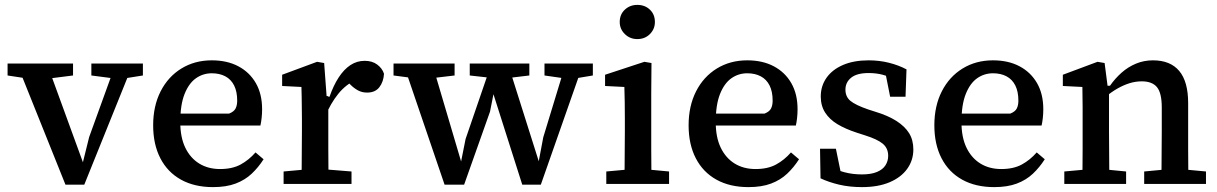

<svg xmlns="http://www.w3.org/2000/svg" viewBox="-20 -753 4984 786"><path d="M248 3 49 -493H172L323 -79H317L345 -192L454 -493H525L325 3ZM11 -444V-493H279V-444L168 -430H103ZM354 -444V-493H565V-444L483 -431H454Z M852 13Q776 13 721 -17.5Q666 -48 636.5 -105Q607 -162 607 -240Q607 -319 637.5 -379Q668 -439 722.5 -472.5Q777 -506 847 -506Q910 -506 956 -481.5Q1002 -457 1027.5 -412.5Q1053 -368 1053 -306Q1053 -287 1051 -269.5Q1049 -252 1046 -239H672V-288H918Q938 -296 944.5 -309Q951 -322 951 -341Q951 -378 938.5 -403Q926 -428 902.5 -440.5Q879 -453 847 -453Q811 -453 782 -432.5Q753 -412 735.5 -368Q718 -324 718 -253Q718 -191 738.5 -148.5Q759 -106 795.5 -83.5Q832 -61 881 -61Q931 -61 965 -79.5Q999 -98 1026 -129L1059 -101Q1038 -68 1010.5 -42Q983 -16 944.5 -1.5Q906 13 852 13Z M1141 0V-51L1251 -61H1295L1419 -51V0ZM1214 0Q1215 -30 1215 -67Q1215 -104 1215.5 -143Q1216 -182 1216 -215V-268Q1216 -294 1215.5 -315Q1215 -336 1215 -356Q1215 -376 1214 -397L1135 -401V-447L1278 -500L1307 -495L1317 -360L1324 -359V-215Q1324 -182 1324 -143Q1324 -104 1324.5 -67Q1325 -30 1325 0ZM1313 -280 1304 -357H1329Q1345 -403 1366.5 -436Q1388 -469 1414.5 -486.5Q1441 -504 1473 -504Q1504 -504 1524.5 -488.5Q1545 -473 1552 -451Q1550 -418 1533 -396Q1516 -374 1483 -374Q1462 -374 1445.5 -383Q1429 -392 1415 -406L1392 -429L1444 -430Q1396 -408 1364.5 -368.5Q1333 -329 1313 -280Z M1800 3 1631 -493H1749L1870 -84H1866L1886 -184L1992 -493H2059L2188 -85H2184L2204 -191L2296 -493H2368L2194 3H2118L1997 -377H2002L1986 -296L1880 3ZM1591 -444V-493H1841V-444L1731 -431H1690ZM1903 -444V-493H2147V-444L2055 -433H2002ZM2209 -444V-493H2407V-444L2329 -431H2300Z M2462 0V-51L2572 -61H2612L2719 -51V0ZM2536 0Q2537 -30 2537 -67Q2537 -104 2537.5 -143Q2538 -182 2538 -215V-267Q2538 -304 2537.5 -334.5Q2537 -365 2536 -397L2457 -401V-447L2618 -500L2647 -495L2646 -369V-215Q2646 -182 2646 -143Q2646 -104 2646.5 -67Q2647 -30 2647 0ZM2589 -593Q2559 -593 2538 -613.5Q2517 -634 2517 -663Q2517 -694 2538 -713.5Q2559 -733 2589 -733Q2620 -733 2640.5 -713.5Q2661 -694 2661 -663Q2661 -634 2640.5 -613.5Q2620 -593 2589 -593Z M3044 13Q2968 13 2913 -17.5Q2858 -48 2828.5 -105Q2799 -162 2799 -240Q2799 -319 2829.5 -379Q2860 -439 2914.5 -472.5Q2969 -506 3039 -506Q3102 -506 3148 -481.5Q3194 -457 3219.5 -412.5Q3245 -368 3245 -306Q3245 -287 3243 -269.5Q3241 -252 3238 -239H2864V-288H3110Q3130 -296 3136.5 -309Q3143 -322 3143 -341Q3143 -378 3130.5 -403Q3118 -428 3094.5 -440.5Q3071 -453 3039 -453Q3003 -453 2974 -432.5Q2945 -412 2927.5 -368Q2910 -324 2910 -253Q2910 -191 2930.5 -148.5Q2951 -106 2987.5 -83.5Q3024 -61 3073 -61Q3123 -61 3157 -79.5Q3191 -98 3218 -129L3251 -101Q3230 -68 3202.5 -42Q3175 -16 3136.5 -1.5Q3098 13 3044 13Z M3509 13Q3458 13 3415.5 3Q3373 -7 3339 -23L3337 -144H3402L3427 -22H3378V-72Q3403 -57 3436.5 -48Q3470 -39 3509 -39Q3546 -39 3570 -49Q3594 -59 3605 -76.5Q3616 -94 3616 -115Q3616 -146 3594 -164.5Q3572 -183 3521 -199L3487 -210Q3441 -225 3408.5 -244.5Q3376 -264 3358 -292Q3340 -320 3340 -358Q3340 -401 3363.5 -434.5Q3387 -468 3431 -487Q3475 -506 3536 -506Q3580 -506 3619.5 -496Q3659 -486 3691 -469L3687 -357H3624L3602 -468H3644V-425Q3620 -440 3593.5 -447Q3567 -454 3536 -454Q3488 -454 3464.5 -435Q3441 -416 3441 -386Q3441 -357 3461.5 -340Q3482 -323 3534 -305L3562 -296Q3615 -280 3649.5 -258Q3684 -236 3701.5 -208Q3719 -180 3719 -141Q3719 -97 3694 -62Q3669 -27 3622 -7Q3575 13 3509 13Z M4050 13Q3974 13 3919 -17.5Q3864 -48 3834.5 -105Q3805 -162 3805 -240Q3805 -319 3835.5 -379Q3866 -439 3920.5 -472.5Q3975 -506 4045 -506Q4108 -506 4154 -481.5Q4200 -457 4225.5 -412.5Q4251 -368 4251 -306Q4251 -287 4249 -269.5Q4247 -252 4244 -239H3870V-288H4116Q4136 -296 4142.5 -309Q4149 -322 4149 -341Q4149 -378 4136.5 -403Q4124 -428 4100.5 -440.5Q4077 -453 4045 -453Q4009 -453 3980 -432.5Q3951 -412 3933.5 -368Q3916 -324 3916 -253Q3916 -191 3936.5 -148.5Q3957 -106 3993.5 -83.5Q4030 -61 4079 -61Q4129 -61 4163 -79.5Q4197 -98 4224 -129L4257 -101Q4236 -68 4208.5 -42Q4181 -16 4142.5 -1.5Q4104 13 4050 13Z M4337 0V-51L4447 -61H4487L4590 -51V0ZM4411 0Q4411 -30 4411.5 -67Q4412 -104 4412 -143Q4412 -182 4412 -215V-268Q4412 -294 4412 -315Q4412 -336 4411.5 -356Q4411 -376 4411 -397L4331 -401V-447L4473 -500L4502 -495L4516 -387L4520 -386V-215Q4520 -182 4520.5 -143Q4521 -104 4521 -67Q4521 -30 4522 0ZM4664 0V-51L4770 -61H4810L4917 -51V0ZM4734 0Q4735 -30 4735 -67Q4735 -104 4735.5 -142.5Q4736 -181 4736 -215V-313Q4736 -372 4716.5 -396Q4697 -420 4654 -420Q4629 -420 4604.5 -412.5Q4580 -405 4554.5 -390.5Q4529 -376 4503 -354L4497 -402H4524Q4545 -432 4571.5 -455.5Q4598 -479 4630.5 -492.5Q4663 -506 4700 -506Q4771 -506 4807.5 -462.5Q4844 -419 4844 -331V-215Q4844 -181 4844 -142.5Q4844 -104 4844.5 -67Q4845 -30 4845 0Z"/></svg>

Font: Source Serif 4 Medium
Style: Regular
Weight: 500
Designer: Frank Grießhammer
Foundry: Adobe Systems Incorporated
Version: Version 4.004;hotconv 1.0.116;makeotfexe 2.5.65601